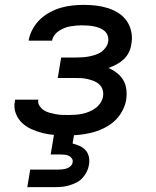

<svg xmlns="http://www.w3.org/2000/svg" viewBox="-20 -548 640 788"><path d="M254 8Q229 8 204 6Q179 4 155 -2Q131 -8 109 -18Q87 -28 70 -44Q53 -60 44.5 -83.5Q36 -107 41 -133L42 -139H138L137 -137Q135 -124 142.5 -113Q150 -102 160 -95.5Q170 -89 182.5 -85.5Q195 -82 208 -79.5Q221 -77 234.5 -76.5Q248 -76 261 -76Q275 -76 289.5 -77Q304 -78 318 -81Q332 -84 345.5 -89.5Q359 -95 371.5 -104Q384 -113 392.5 -126Q401 -139 403 -153Q405 -167 401 -180Q397 -193 387 -202Q377 -211 364 -216Q351 -221 337.5 -224Q324 -227 309.5 -227.5Q295 -228 281 -228H217L231 -312H295Q308 -312 321 -313Q334 -314 346.5 -316.5Q359 -319 371.5 -323Q384 -327 395 -334.5Q406 -342 414 -353.5Q422 -365 424 -377Q426 -390 422 -401.5Q418 -413 409.5 -420.5Q401 -428 390 -432.5Q379 -437 367 -439.5Q355 -442 342.5 -443Q330 -444 317 -444Q305 -444 293.5 -443Q282 -442 269.5 -440Q257 -438 245.5 -433.5Q234 -429 223 -422Q212 -415 204 -404.5Q196 -394 194 -382V-381H98V-384Q102 -407 114.5 -429.5Q127 -452 145 -469Q163 -486 185.5 -498Q208 -510 231 -516.5Q254 -523 277.5 -525.5Q301 -528 324 -528Q350 -528 375 -525Q400 -522 423.5 -514.5Q447 -507 467 -494Q487 -481 500.5 -461.5Q514 -442 519 -417Q524 -392 519 -367Q517 -350 509 -333.5Q501 -317 487.5 -304.5Q474 -292 458 -283.5Q442 -275 425 -269Q444 -261 460 -248.5Q476 -236 486 -219Q496 -202 498.5 -181.5Q501 -161 498 -139Q494 -115 481 -91Q468 -67 448 -49.5Q428 -32 403.5 -20.5Q379 -9 354 -3Q329 3 304 5.5Q279 8 254 8ZM92 220 104 148H219Q228 148 237 147Q246 146 254.5 143Q263 140 270 133.5Q277 127 278 118Q280 110 275 102.5Q270 95 262.5 91.5Q255 88 246.5 87Q238 86 229 86H188L215 -76H297L278 41Q294 45 308 51.5Q322 58 332 69.5Q342 81 345 97Q348 113 345 129Q343 143 336 157Q329 171 318.5 182.5Q308 194 294 201Q280 208 265.5 212.5Q251 217 236 218.5Q221 220 207 220Z"/></svg>

Font: Iosevka Aile Medium Oblique
Style: Regular
Weight: 500
Italic angle: -9°
Designer: Belleve Invis
Foundry: Belleve Invis
Version: Version 31.1.0; ttfautohint (v1.8.4)